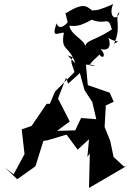

<svg xmlns="http://www.w3.org/2000/svg" viewBox="-20 -868 644 947"><path d="M374 -508 397 -423 435 -365 455 -280 380 -286 351 -225 242 -222 238 -205 324 -269 266 -382 306 -485 316 -455ZM451 -547C384 -530 464 -588 470 -599C496 -564 512 -618 442 -646C452 -627 545 -593 515 -682C552 -653 583 -674 542 -652C582 -730 542 -794 569 -807C559 -761 511 -782 538 -848C420 -793 414 -826 453 -817C409 -808 423 -879 304 -802C310 -788 290 -851 314 -757C345 -801 279 -694 259 -753C232 -676 265 -707 295 -707C278 -612 320 -649 352 -555C271 -640 340 -555 408 -588C281 -612 353 -527 346 -511L251 -416L226 -356H210L129 -237L198 -268L87 -230L101 -108L47 -8L5 -41L65 16L155 -48L194 -173L214 -176L308 -204L363 -130L419 -181L411 -94L423 -111L419 59L604 -49L592 -46L540 -94L524 -172L496 -242L502 -348L541 -366L521 -411L413 -448L404 -549ZM420 -776C507 -735 510 -799 532 -723C427 -654 400 -678 397 -619C422 -666 330 -688 322 -741C361 -739 375 -734 479 -798Z"/></svg>

Font: Charger Distortion
Style: 2It
Weight: 400
Designer: Jasper
Foundry: Cannot Into Space Fonts
Version: Version 0.98